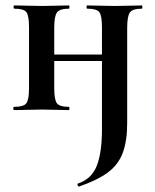

<svg xmlns="http://www.w3.org/2000/svg" viewBox="-20 -406 570 708"><path d="M271 282Q269 283 266.5 277.5Q264 272 267 271Q318 254 337 205Q356 156 356 71V-305Q356 -349 346 -361.5Q336 -374 302 -374Q299 -374 299 -380Q299 -386 302 -386Q323 -386 349.5 -385Q376 -384 404 -384Q431 -384 457 -385Q483 -386 503 -386Q505 -386 505 -380Q505 -374 503 -374Q469 -374 459 -360Q449 -346 449 -303V48Q449 114 432.5 158Q416 202 377 230.5Q338 259 271 282ZM32 0Q29 0 29 -6Q29 -12 32 -12Q67 -12 77 -25Q87 -38 87 -81V-305Q87 -349 77 -361.5Q67 -374 33 -374Q30 -374 30 -380Q30 -386 33 -386Q54 -386 80.5 -385Q107 -384 135 -384Q162 -384 188 -385Q214 -386 234 -386Q236 -386 236 -380Q236 -374 234 -374Q200 -374 190 -360Q180 -346 180 -303V-81Q180 -38 190 -25Q200 -12 234 -12Q236 -12 236 -6Q236 0 234 0Q213 0 187.5 -1Q162 -2 135 -2Q107 -2 80.5 -1Q54 0 32 0ZM132 -181V-205H401V-181Z"/></svg>

Font: Cormorant
Style: Bold
Weight: 700
Designer: Christian Thalmann (Catharsis Fonts)
Foundry: Catharsis Fonts
Version: Version 4.000